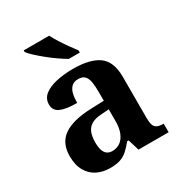

<svg xmlns="http://www.w3.org/2000/svg" viewBox="-181 -891 961 1026"><g transform="rotate(-30 299.5 -378.0)"><path d="M202 10Q158 10 122.5 -7.5Q87 -25 66 -61.5Q45 -98 45 -153Q45 -234 101 -273Q157 -312 269 -316L351 -319V-374Q351 -408 347 -433.5Q343 -459 330 -473.5Q317 -488 289 -488Q264 -488 249 -474Q234 -460 228 -435.5Q222 -411 222 -380Q155 -380 121 -395Q87 -410 87 -447Q87 -484 115 -506Q143 -528 190 -538.5Q237 -549 293 -549Q398 -549 450.5 -511Q503 -473 503 -379V-124Q503 -97 508.5 -81.5Q514 -66 527.5 -59.5Q541 -53 563 -53H567V0H381L360 -69H351Q329 -42 309.5 -24.5Q290 -7 265 1.5Q240 10 202 10ZM257 -63Q286 -63 307 -78.5Q328 -94 339.5 -123Q351 -152 351 -191V-266L306 -263Q266 -261 243 -247.5Q220 -234 210 -209.5Q200 -185 200 -149Q200 -121 206 -101.5Q212 -82 225 -72.5Q238 -63 257 -63ZM301 -606Q277 -620 249 -639.5Q221 -659 194 -681Q167 -703 145.5 -723Q124 -743 115 -756V-766H272Q283 -744 300 -717Q317 -690 336 -664Q355 -638 369 -619V-606Z"/></g></svg>

Font: Noto Serif Gujarati
Style: Bold
Weight: 700
Version: Version 2.102